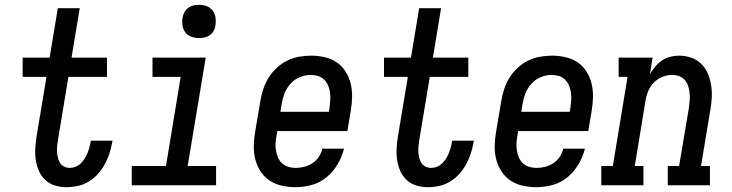

<svg xmlns="http://www.w3.org/2000/svg" viewBox="-20 -769 3040 797"><path d="M256 8Q231 8 208 1Q185 -6 168 -22Q151 -38 141.5 -59.5Q132 -81 128.5 -105Q125 -129 126.5 -154Q128 -179 132 -204L173 -450H74V-530H186L220 -735H311L277 -530H424V-450H264L221 -191Q219 -178 217.5 -165.5Q216 -153 216.5 -140.5Q217 -128 220 -115.5Q223 -103 229 -93Q235 -83 246 -77.5Q257 -72 270 -72Q282 -72 293.5 -76.5Q305 -81 314.5 -90Q324 -99 331 -110Q338 -121 342.5 -132Q347 -143 350.5 -155Q354 -167 356 -179Q356 -180 356.5 -181.5Q357 -183 357 -185H447Q446 -182 446 -180Q446 -178 445 -175Q441 -152 433.5 -129.5Q426 -107 414 -85.5Q402 -64 385 -45.5Q368 -27 347 -14.5Q326 -2 302.5 3Q279 8 256 8Z M527 0V-80H669L730 -450H613V-530H834L759 -80H877V0ZM806 -611Q790 -611 774.5 -616.5Q759 -622 749.5 -634.5Q740 -647 737.5 -663.5Q735 -680 738 -697Q740 -708 746 -719Q752 -730 762 -737Q772 -744 783.5 -746.5Q795 -749 806 -749Q823 -749 838 -743.5Q853 -738 862.5 -725.5Q872 -713 874.5 -696.5Q877 -680 874 -663Q873 -652 867 -641Q861 -630 851 -623Q841 -616 829.5 -613.5Q818 -611 806 -611Z M1207 8Q1178 8 1150.5 2Q1123 -4 1100 -19Q1077 -34 1062 -57Q1047 -80 1040 -106.5Q1033 -133 1033.5 -162.5Q1034 -192 1039 -221L1061 -351Q1065 -375 1073 -399.5Q1081 -424 1095 -446.5Q1109 -469 1129 -487.5Q1149 -506 1172.5 -517.5Q1196 -529 1221.5 -533.5Q1247 -538 1272 -538Q1300 -538 1328 -531.5Q1356 -525 1378 -510Q1400 -495 1414.5 -472Q1429 -449 1435.5 -422.5Q1442 -396 1441.5 -367Q1441 -338 1436 -309L1422 -225H1131L1128 -207Q1125 -192 1124 -176Q1123 -160 1125.5 -144.5Q1128 -129 1134 -115Q1140 -101 1151 -91Q1162 -81 1176.5 -76.5Q1191 -72 1207 -72Q1225 -72 1243 -76.5Q1261 -81 1277 -91.5Q1293 -102 1303.5 -118Q1314 -134 1318 -152H1408Q1400 -119 1382 -88Q1364 -57 1336.5 -34Q1309 -11 1275 -1.5Q1241 8 1207 8ZM1144 -305H1345L1348 -323Q1350 -338 1351 -354Q1352 -370 1350 -385Q1348 -400 1342 -414Q1336 -428 1325.5 -438.5Q1315 -449 1300.5 -453.5Q1286 -458 1270 -458Q1270 -458 1270 -458Q1270 -458 1270 -458Q1247 -458 1225 -449Q1203 -440 1186.5 -422Q1170 -404 1161.5 -382Q1153 -360 1149 -337Z M1756 8Q1731 8 1708 1Q1685 -6 1668 -22Q1651 -38 1641.5 -59.5Q1632 -81 1628.5 -105Q1625 -129 1626.5 -154Q1628 -179 1632 -204L1673 -450H1574V-530H1686L1720 -735H1811L1777 -530H1924V-450H1764L1721 -191Q1719 -178 1717.5 -165.5Q1716 -153 1716.5 -140.5Q1717 -128 1720 -115.5Q1723 -103 1729 -93Q1735 -83 1746 -77.5Q1757 -72 1770 -72Q1782 -72 1793.5 -76.5Q1805 -81 1814.5 -90Q1824 -99 1831 -110Q1838 -121 1842.5 -132Q1847 -143 1850.5 -155Q1854 -167 1856 -179Q1856 -180 1856.5 -181.5Q1857 -183 1857 -185H1947Q1946 -182 1946 -180Q1946 -178 1945 -175Q1941 -152 1933.5 -129.5Q1926 -107 1914 -85.5Q1902 -64 1885 -45.5Q1868 -27 1847 -14.5Q1826 -2 1802.5 3Q1779 8 1756 8Z M2207 8Q2178 8 2150.5 2Q2123 -4 2100 -19Q2077 -34 2062 -57Q2047 -80 2040 -106.5Q2033 -133 2033.5 -162.5Q2034 -192 2039 -221L2061 -351Q2065 -375 2073 -399.5Q2081 -424 2095 -446.5Q2109 -469 2129 -487.5Q2149 -506 2172.5 -517.5Q2196 -529 2221.5 -533.5Q2247 -538 2272 -538Q2300 -538 2328 -531.5Q2356 -525 2378 -510Q2400 -495 2414.5 -472Q2429 -449 2435.5 -422.5Q2442 -396 2441.5 -367Q2441 -338 2436 -309L2422 -225H2131L2128 -207Q2125 -192 2124 -176Q2123 -160 2125.5 -144.5Q2128 -129 2134 -115Q2140 -101 2151 -91Q2162 -81 2176.5 -76.5Q2191 -72 2207 -72Q2225 -72 2243 -76.5Q2261 -81 2277 -91.5Q2293 -102 2303.5 -118Q2314 -134 2318 -152H2408Q2400 -119 2382 -88Q2364 -57 2336.5 -34Q2309 -11 2275 -1.5Q2241 8 2207 8ZM2144 -305H2345L2348 -323Q2350 -338 2351 -354Q2352 -370 2350 -385Q2348 -400 2342 -414Q2336 -428 2325.5 -438.5Q2315 -449 2300.5 -453.5Q2286 -458 2270 -458Q2270 -458 2270 -458Q2270 -458 2270 -458Q2247 -458 2225 -449Q2203 -440 2186.5 -422Q2170 -404 2161.5 -382Q2153 -360 2149 -337Z M2476 0V-80H2524L2585 -450H2548V-530H2689L2678 -461Q2687 -477 2699.5 -492Q2712 -507 2728 -518Q2744 -529 2762.5 -533.5Q2781 -538 2799 -538Q2825 -538 2849.5 -529.5Q2874 -521 2891.5 -503.5Q2909 -486 2918.5 -463Q2928 -440 2932 -414.5Q2936 -389 2934.5 -362.5Q2933 -336 2928 -309L2890 -80H2927V0H2752V-80H2799L2840 -323Q2842 -338 2843 -353.5Q2844 -369 2842.5 -383.5Q2841 -398 2836.5 -412Q2832 -426 2822.5 -437Q2813 -448 2799 -453Q2785 -458 2770 -458Q2749 -458 2728.5 -449.5Q2708 -441 2693 -425Q2678 -409 2670 -389Q2662 -369 2659 -348L2615 -80H2651V0Z"/></svg>

Font: Iosevka Slab Medium Oblique
Style: Regular
Weight: 500
Italic angle: -9°
Monospace: yes
Designer: Belleve Invis
Foundry: Belleve Invis
Version: Version 11.1.1; ttfautohint (v1.8.3)